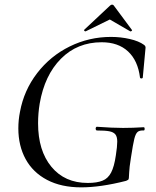

<svg xmlns="http://www.w3.org/2000/svg" viewBox="-20 -795 671 827"><path d="M422 -17Q445 -26 458.5 -51.5Q472 -77 479 -126Q485 -164 485 -185Q485 -206 477 -216Q469 -226 451 -229.5Q433 -233 397 -233Q395 -233 393.5 -235.5Q392 -238 392 -241Q392 -244 393.5 -246.5Q395 -249 397 -249Q465 -244 510 -244Q552 -244 599 -247Q603 -247 603 -240Q603 -233 599 -233Q581 -234 572.5 -226.5Q564 -219 558.5 -197Q553 -175 544 -116Q537 -72 536.5 -54Q536 -36 535 -28Q534 -22 532 -20.5Q530 -19 523 -16Q413 12 330 12Q244 12 183 -20Q122 -52 90.5 -109.5Q59 -167 59 -242Q59 -278 66 -313Q83 -406 140 -480Q197 -554 280.5 -595Q364 -636 458 -636Q500 -636 539 -627Q578 -618 600 -602Q607 -597 607 -590L595 -461Q594 -457 589 -457Q584 -457 583 -461Q574 -534 531.5 -573.5Q489 -613 418 -613Q313 -613 242.5 -542Q172 -471 151 -349Q144 -307 144 -264Q144 -146 201.5 -76.5Q259 -7 358 -7Q398 -7 422 -17ZM348 -660Q345 -660 343 -662.5Q341 -665 343 -667L453 -770Q458 -775 462 -775Q468 -775 471 -770L549 -665Q549 -663 546 -661Q543 -659 541 -660L453 -711L349 -660Z"/></svg>

Font: CormorantInfant-MediumItalic
Style: Italic
Weight: 500
Italic angle: -10°
Designer: Christian Thalmann (Catharsis Fonts)
Foundry: Catharsis Fonts
Version: Version 3.303